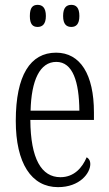

<svg xmlns="http://www.w3.org/2000/svg" viewBox="-20 -761 447 791"><path d="M274 -650C293 -650 307 -661 307 -695C307 -730 293 -741 274 -741C254 -741 240 -730 240 -695C240 -661 254 -650 274 -650ZM135 -650C154 -650 169 -661 169 -695C169 -730 154 -741 135 -741C115 -741 103 -730 103 -695C103 -661 115 -650 135 -650ZM219 10C309 10 352 -48 352 -85C352 -100 345 -109 337 -113C319 -70 285 -31 229 -31C151 -31 106 -106 105 -267H367V-298C367 -454 311 -544 211 -544C105 -544 45 -451 45 -263C45 -89 109 10 219 10ZM307 -305H106C109 -430 144 -506 212 -506C280 -506 306 -424 307 -305Z"/></svg>

Font: Noto Serif Armenian ExtraCondensed Light
Style: Regular
Weight: 300
Width: 2
Designer: Monotype Design Team
Foundry: Monotype Imaging Inc.
Version: Version 2.008